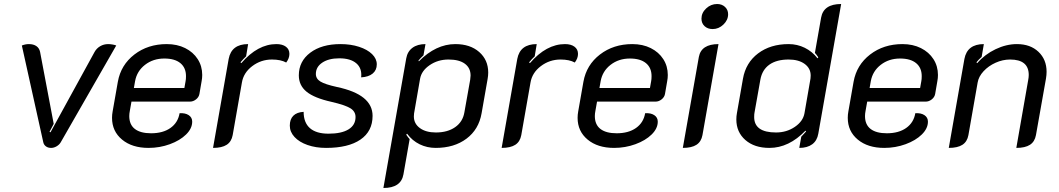

<svg xmlns="http://www.w3.org/2000/svg" viewBox="-20 -729 5284 958"><path d="M196 -19 89 -502Q107 -509 124 -509Q147 -509 161.5 -499Q176 -489 180 -470L248 -111L227 -71L232 -69L452 -470Q462 -488 480 -498.5Q498 -509 520 -509Q529 -509 541 -507Q553 -505 560 -502L283 -19Q276 -7 262.5 1Q249 9 235 9Q220 9 209.5 1.5Q199 -6 196 -19Z M539 -141Q539 -157 542 -173L568 -321Q583 -405 650.5 -457Q718 -509 812 -509Q864 -509 904 -489Q944 -469 966.5 -434Q989 -399 989 -355Q989 -339 986 -324L975 -260Q972 -244 958 -233Q944 -222 928 -222H636L628 -177Q625 -162 625 -150Q625 -107 653 -85.5Q681 -64 734 -64Q793 -64 830.5 -90.5Q868 -117 876 -164Q904 -166 921.5 -154.5Q939 -143 939 -122Q939 -88 908.5 -58Q878 -28 827.5 -9.5Q777 9 721 9Q639 9 589 -32.5Q539 -74 539 -141ZM900 -290 906 -324Q908 -333 908 -349Q908 -391 880 -414Q852 -437 800 -437Q744 -437 703.5 -405.5Q663 -374 654 -324L648 -290Z M1187 -317 1141 -55Q1135 -22 1111 -6.5Q1087 9 1043 9L1121 -435Q1135 -509 1218 -509L1208 -448Q1195 -436 1180 -418L1184 -414Q1266 -509 1359 -509Q1389 -509 1406.5 -496Q1424 -483 1424 -460Q1424 -438 1408 -417Q1381 -432 1337 -432Q1282 -432 1238.5 -399Q1195 -366 1187 -317Z M1426 -102Q1426 -134 1443.5 -151.5Q1461 -169 1495 -171Q1495 -117 1526.5 -89.5Q1558 -62 1619 -62Q1684 -62 1719 -83.5Q1754 -105 1754 -145Q1754 -173 1728 -189Q1702 -205 1633 -221Q1548 -240 1509.5 -271.5Q1471 -303 1471 -353Q1471 -423 1528 -466Q1585 -509 1679 -509Q1730 -509 1771.5 -495.5Q1813 -482 1836.5 -459Q1860 -436 1860 -408Q1860 -379 1839.5 -362Q1819 -345 1782 -343Q1787 -388 1758 -413Q1729 -438 1673 -438Q1620 -438 1588 -416.5Q1556 -395 1556 -360Q1556 -336 1579 -322Q1602 -308 1661 -295Q1751 -276 1795 -240Q1839 -204 1839 -151Q1839 -74 1778.5 -32.5Q1718 9 1607 9Q1556 9 1514.5 -5.5Q1473 -20 1449.5 -45.5Q1426 -71 1426 -102Z M2007 -438Q2013 -472 2038 -490.5Q2063 -509 2103 -509L2093 -453Q2079 -440 2068 -427L2070 -423Q2155 -509 2252 -509Q2326 -509 2371 -469.5Q2416 -430 2416 -367Q2416 -352 2413 -335L2383 -164Q2369 -83 2307.5 -37Q2246 9 2154 9Q2111 9 2074 -9Q2037 -27 2011 -62L2007 -57Q2017 -42 2024 -35L1993 141Q1981 209 1893 209ZM2297 -168 2326 -331Q2328 -345 2328 -352Q2328 -390 2299.5 -411Q2271 -432 2218 -432Q2165 -432 2124 -404Q2083 -376 2076 -336L2046 -163Q2045 -158 2045 -148Q2045 -112 2075 -90Q2105 -68 2155 -68Q2213 -68 2251 -94.5Q2289 -121 2297 -168Z M2627 -317 2581 -55Q2575 -22 2551 -6.5Q2527 9 2483 9L2561 -435Q2575 -509 2658 -509L2648 -448Q2635 -436 2620 -418L2624 -414Q2706 -509 2799 -509Q2829 -509 2846.5 -496Q2864 -483 2864 -460Q2864 -438 2848 -417Q2821 -432 2777 -432Q2722 -432 2678.5 -399Q2635 -366 2627 -317Z M2862 -141Q2862 -157 2865 -173L2891 -321Q2906 -405 2973.5 -457Q3041 -509 3135 -509Q3187 -509 3227 -489Q3267 -469 3289.5 -434Q3312 -399 3312 -355Q3312 -339 3309 -324L3298 -260Q3295 -244 3281 -233Q3267 -222 3251 -222H2959L2951 -177Q2948 -162 2948 -150Q2948 -107 2976 -85.5Q3004 -64 3057 -64Q3116 -64 3153.5 -90.5Q3191 -117 3199 -164Q3227 -166 3244.5 -154.5Q3262 -143 3262 -122Q3262 -88 3231.5 -58Q3201 -28 3150.5 -9.5Q3100 9 3044 9Q2962 9 2912 -32.5Q2862 -74 2862 -141ZM3223 -290 3229 -324Q3231 -333 3231 -349Q3231 -391 3203 -414Q3175 -437 3123 -437Q3067 -437 3026.5 -405.5Q2986 -374 2977 -324L2971 -290Z M3480 -636Q3480 -665 3503.5 -687Q3527 -709 3558 -709Q3582 -709 3597.5 -694.5Q3613 -680 3613 -658Q3613 -629 3589.5 -606.5Q3566 -584 3536 -584Q3511 -584 3495.5 -598.5Q3480 -613 3480 -636ZM3467 -445Q3479 -509 3565 -509L3485 -55Q3479 -22 3455 -6.5Q3431 9 3387 9Z M3654 -133Q3654 -149 3657 -165L3687 -336Q3701 -416 3762.5 -462.5Q3824 -509 3915 -509Q3958 -509 3995.5 -490.5Q4033 -472 4059 -438L4063 -443Q4053 -458 4046 -465L4077 -641Q4089 -709 4177 -709L4063 -62Q4057 -27 4032.5 -9Q4008 9 3968 9L3978 -47L4002 -73L3999 -77Q3916 9 3819 9Q3744 9 3699 -30.5Q3654 -70 3654 -133ZM3994 -164 4024 -337Q4025 -342 4025 -352Q4025 -388 3995 -410Q3965 -432 3915 -432Q3855 -432 3819 -406.5Q3783 -381 3774 -332L3745 -169Q3743 -161 3743 -145Q3743 -68 3852 -68Q3905 -68 3946 -96Q3987 -124 3994 -164Z M4210 -141Q4210 -157 4213 -173L4239 -321Q4254 -405 4321.5 -457Q4389 -509 4483 -509Q4535 -509 4575 -489Q4615 -469 4637.5 -434Q4660 -399 4660 -355Q4660 -339 4657 -324L4646 -260Q4643 -244 4629 -233Q4615 -222 4599 -222H4307L4299 -177Q4296 -162 4296 -150Q4296 -107 4324 -85.5Q4352 -64 4405 -64Q4464 -64 4501.5 -90.5Q4539 -117 4547 -164Q4575 -166 4592.5 -154.5Q4610 -143 4610 -122Q4610 -88 4579.5 -58Q4549 -28 4498.5 -9.5Q4448 9 4392 9Q4310 9 4260 -32.5Q4210 -74 4210 -141ZM4571 -290 4577 -324Q4579 -333 4579 -349Q4579 -391 4551 -414Q4523 -437 4471 -437Q4415 -437 4374.5 -405.5Q4334 -374 4325 -324L4319 -290Z M4792 -435Q4806 -509 4889 -509L4878 -445Q4864 -433 4852 -418L4856 -414Q4894 -458 4947.5 -483.5Q5001 -509 5054 -509Q5121 -509 5161.5 -470.5Q5202 -432 5202 -371Q5202 -355 5199 -337L5149 -55Q5143 -22 5119 -6.5Q5095 9 5051 9L5110 -328Q5113 -343 5113 -355Q5113 -432 5020 -432Q4983 -432 4947.5 -416Q4912 -400 4887.5 -373.5Q4863 -347 4858 -317L4812 -55Q4806 -22 4782 -6.5Q4758 9 4714 9Z"/></svg>

Font: K2D
Style: Italic
Weight: 400
Italic angle: -10°
Designer: Katatrad Aksorn Co.,Ltd.
Foundry: Cadson Demak Co.,Ltd.
Version: Version 1.000; ttfautohint (v1.6)